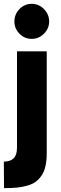

<svg xmlns="http://www.w3.org/2000/svg" viewBox="-20 -768 321 1003"><path d="M224.1 32.2Q224.1 70.8 217.5 99.9Q210.9 128.9 197.3 148.9Q183.6 168.9 165.8 181.9Q147.9 194.8 121.3 202.1Q94.7 209.5 66.7 212.2Q38.6 214.8 1 214.8L0 76.2Q33.7 76.2 51.3 59.1Q68.8 42 68.8 2.9V-500H224.1ZM55.2 -655.8Q55.2 -693.4 81.8 -720.7Q108.4 -748 146 -748Q182.6 -748 209.7 -720.5Q236.8 -692.9 236.8 -655.8Q236.8 -619.1 209.7 -592Q182.6 -564.9 146 -564.9Q108.4 -564.9 81.8 -591.8Q55.2 -618.7 55.2 -655.8Z"/></svg>

Font: Human Sans
Style: Bold
Weight: 700
Designer: Tim Radville
Foundry: Continuum
Version: Version 1.000;FEAKit 1.0